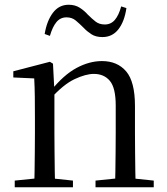

<svg xmlns="http://www.w3.org/2000/svg" viewBox="-20 -788 701 808"><path d="M42 0V-28L150 -39H183L287 -28V0ZM124 0Q125 -24 125.5 -65Q126 -106 126.5 -150.5Q127 -195 127 -229V-289Q127 -341 126.5 -381Q126 -421 124 -458L36 -462V-488L190 -528L203 -520L209 -403V-402V-229Q209 -195 209.5 -150.5Q210 -106 210.5 -65Q211 -24 212 0ZM382 0V-28L489 -39H522L627 -28V0ZM464 0Q465 -24 465.5 -64.5Q466 -105 466.5 -149.5Q467 -194 467 -229V-344Q467 -418 442.5 -447.5Q418 -477 375 -477Q341 -477 294 -455Q247 -433 192 -372L184 -406H194Q248 -473 302 -502Q356 -531 409 -531Q474 -531 511 -487.5Q548 -444 548 -342V-229Q548 -194 548.5 -149.5Q549 -105 549.5 -64.5Q550 -24 551 0ZM168 -645Q177 -700 202.5 -734Q228 -768 269 -768Q296 -768 315.5 -755.5Q335 -743 349 -727Q367 -709 382.5 -697Q398 -685 421 -685Q447 -685 463.5 -704.5Q480 -724 490 -761L512 -754Q504 -698 478.5 -665Q453 -632 411 -632Q383 -632 364.5 -644Q346 -656 332 -671Q315 -688 299 -701.5Q283 -715 260 -715Q234 -715 217.5 -695Q201 -675 190 -637Z"/></svg>

Font: Noto Serif SC ExtraLight
Style: Regular
Weight: 400
Version: Version 2.002-H1;hotconv 1.1.0;makeotfexe 2.6.0